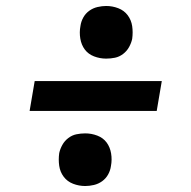

<svg xmlns="http://www.w3.org/2000/svg" viewBox="-20 -661 640 642"><path d="M335 -465Q314 -465 294.5 -472.5Q275 -480 263.5 -495.5Q252 -511 248.5 -532Q245 -553 249 -574Q251 -589 258.5 -602.5Q266 -616 278.5 -625Q291 -634 306 -637.5Q321 -641 335 -641Q356 -641 375.5 -633.5Q395 -626 407 -610Q419 -594 422 -573.5Q425 -553 422 -531Q419 -517 411.5 -503.5Q404 -490 391.5 -480.5Q379 -471 364.5 -468Q350 -465 335 -465ZM79 -290 96 -390H521L504 -290ZM265 -39Q244 -39 224.5 -46.5Q205 -54 193 -70Q181 -86 178 -106.5Q175 -127 178 -149Q181 -163 188.5 -176.5Q196 -190 208.5 -199.5Q221 -209 235.5 -212Q250 -215 265 -215Q286 -215 305.5 -207.5Q325 -200 336.5 -184.5Q348 -169 351.5 -148Q355 -127 351 -106Q349 -91 341.5 -77.5Q334 -64 321.5 -55Q309 -46 294 -42.5Q279 -39 265 -39Z"/></svg>

Font: Iosevka Curly Slab Extended
Style: Bold Italic
Weight: 700
Width: 7
Italic angle: -9°
Monospace: yes
Designer: Belleve Invis
Foundry: Belleve Invis
Version: Version 11.0.0; ttfautohint (v1.8.3)